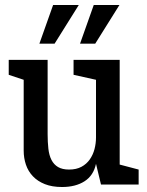

<svg xmlns="http://www.w3.org/2000/svg" viewBox="-20 -740 589 770"><path d="M229 10Q189 10 160 -1.5Q131 -13 112 -33Q93 -53 84 -79.5Q75 -106 75 -136V-420L15 -440V-500H171V-202Q171 -170 174 -143.5Q177 -117 186.5 -98.5Q196 -80 213 -70Q230 -60 257 -60Q286 -60 306.5 -71Q327 -82 340 -100.5Q353 -119 359 -142Q365 -165 365 -189V-420L275 -440V-500H460V-80L536 -60V0H385L365 -83Q355 -36 319 -13Q283 10 229 10ZM193 -720H296L199 -565H138ZM356 -720H459L362 -565H301Z"/></svg>

Font: HermeneusOne
Style: Regular
Weight: 400
Designer: Rodrigo Fuenzalida, Pablo Impallari
Foundry: Pablo Impallari, Rodrigo Fuenzalida
Version: Version 1.000; ttfautohint (v0.8) -G 200 -r 50